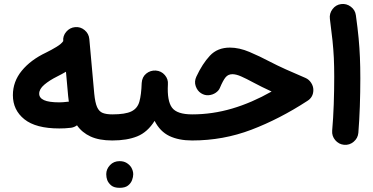

<svg xmlns="http://www.w3.org/2000/svg" viewBox="-20 -654 1850 952"><path d="M43.9 -182.1Q43.9 -249.5 87.9 -303.2Q131.8 -356.9 208 -393.1Q234.9 -406.2 259.8 -421.4Q284.7 -436.5 293.5 -450.2Q291 -476.1 308.6 -496.6Q326.2 -517.1 352.5 -519.5Q378.9 -522 399.7 -504.6Q420.4 -487.3 422.9 -460.4L447.3 -189.5Q451.7 -145 461.4 -123Q471.2 -101.1 489.3 -94Q507.3 -86.9 536.6 -86.9H537.1Q564 -86.9 582.8 -67.9Q601.6 -48.8 601.6 -22Q601.6 4.9 582.8 23.7Q564 42.5 537.1 42.5H536.6Q471.7 42.5 429.2 22.9Q386.7 3.4 361.8 -32.7Q348.6 -22.9 332.5 -20.5Q317.9 -18.6 301.5 -17.8Q285.2 -17.1 273.9 -17.1Q157.7 -17.1 100.8 -62.7Q43.9 -108.4 43.9 -182.1ZM174.3 -189.5Q174.3 -168.5 198.2 -157.5Q222.2 -146.5 273.9 -146.5Q280.8 -146.5 292.2 -147.2Q303.7 -147.9 314.5 -149.4Q317.9 -149.9 321.3 -149.9Q319.3 -163.1 317.9 -177.7L307.1 -298.3Q287.1 -286.6 263.7 -274.9Q224.6 -255.4 199.5 -233.9Q174.3 -212.4 174.3 -189.5Z M472.2 -22Q472.2 -48.8 491.2 -67.9Q510.3 -86.9 537.1 -86.9Q601.1 -86.9 631.3 -101.6Q661.6 -116.2 671.1 -150.1Q680.7 -184.1 682.6 -242.7Q684.6 -272.5 705.1 -289.1Q725.6 -305.7 752.4 -304.2Q779.8 -302.2 797.4 -281.7Q814.9 -261.2 812.5 -235.4Q808.1 -153.8 832.8 -120.4Q857.4 -86.9 932.6 -86.9H933.1Q960 -86.9 978.8 -67.9Q997.6 -48.8 997.6 -22Q997.6 4.9 978.8 23.7Q960 42.5 933.1 42.5H932.6Q866.2 42.5 819.8 20.3Q773.4 -2 746.6 -54.7Q711.4 1.5 660.6 22Q609.9 42.5 537.1 42.5Q510.3 42.5 491.2 23.7Q472.2 4.9 472.2 -22ZM506.8 209.5Q506.8 184.6 525.4 164.8Q543.9 145 572.8 145Q593.3 145 607.7 153.8Q622.1 162.6 630.4 175.3Q640.6 192.9 640.6 210Q640.6 223.1 634.8 239Q628.9 254.9 614.5 266.1Q600.1 277.3 573.2 277.3Q545.9 277.3 531.7 265.6Q517.6 253.9 511.7 238.8Q506.8 225.6 506.8 209.5Z M1120.1 -418Q1166 -418 1216.8 -396.5Q1267.6 -375 1319.3 -347.7Q1354 -329.6 1397.2 -310.1Q1440.4 -290.5 1494.6 -267.6Q1511.7 -260.3 1522.7 -243.4Q1533.7 -226.6 1533.7 -208Q1533.7 -171.9 1503.4 -153.3Q1366.2 -64 1226.3 -10.7Q1086.4 42.5 933.1 42.5Q906.2 42.5 887.2 23.2Q868.2 3.9 868.2 -22Q868.2 -47.9 887.2 -67.4Q906.2 -86.9 933.1 -86.9Q1033.2 -86.9 1130.9 -115.7Q1228.5 -144.5 1326.7 -200.2Q1301.3 -211.9 1278.6 -223.1Q1255.9 -234.4 1234.9 -245.6Q1200.7 -264.2 1175.8 -275.1Q1150.9 -286.1 1132.3 -286.1Q1111.3 -286.1 1098.6 -270.8Q1085.9 -255.4 1070.3 -218.3Q1064.9 -204.6 1049.6 -194.1Q1034.2 -183.6 1014.6 -181.9Q995.1 -180.2 976.6 -191.9Q958.5 -203.6 950.4 -226.8Q942.4 -250 953.6 -273.9Q983.4 -337.9 1020.8 -377.9Q1058.1 -418 1120.1 -418Z M1615.7 -560.5Q1612.3 -586.9 1628.7 -608.6Q1645 -630.4 1671.4 -633.8Q1697.8 -637.2 1719.5 -620.8Q1741.2 -604.5 1744.6 -578.1Q1753.4 -514.2 1758.1 -465.1Q1762.7 -416 1764.6 -369.6Q1766.6 -323.2 1766.6 -266.1Q1766.6 -196.8 1764.2 -126.2Q1761.7 -55.7 1756.8 4.9Q1754.4 31.2 1733.6 48.8Q1712.9 66.4 1686 64Q1659.7 61.5 1642.3 41Q1625 20.5 1627 -5.9Q1632.3 -66.4 1634.8 -136Q1637.2 -205.6 1637.2 -272.9Q1637.2 -324.7 1635.3 -366Q1633.3 -407.2 1628.7 -452.4Q1624 -497.6 1615.7 -560.5Z"/></svg>

Font: Mikhak-DS2-FD Bold
Style: Regular
Weight: 700
Designer: Amin Abedi
Version: Version 3.4